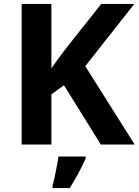

<svg xmlns="http://www.w3.org/2000/svg" viewBox="-20 -734 704 975"><path d="M664 0 413 -398 662 -714H494C410 -605 320 -501 241 -387V-714H90V0H241V-255L305 -301L492 0ZM247 208V221H334C363 176 390 126 415 71V61H277C272 96 256 178 247 208Z"/></svg>

Font: Passageway
Style: Regular
Weight: 700
Foundry: Ascender Corporation
Version: Version 1.11